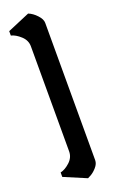

<svg xmlns="http://www.w3.org/2000/svg" viewBox="-159 -809 538 895"><g transform="rotate(-20 110.5 -361.5)"><path d="M171.9 -702.1V-21Q171.9 -2.9 157 13.9Q142.1 30.8 127 39.1L111.8 46.9L1 0V-22Q23.9 -26.9 47.9 -48.8Q71.8 -70.8 71.8 -101.1V-622.1Q71.8 -651.9 47.9 -673.8Q23.9 -695.8 1 -701.2V-723.1L111.8 -770Q133.8 -761.2 152.8 -740.7Q171.9 -720.2 171.9 -702.1Z"/></g></svg>

Font: Bokor
Style: Regular
Weight: 400
Designer: Danh Hong
Foundry: Danh Hong
Version: Version 8.002; ttfautohint (v1.8.3)